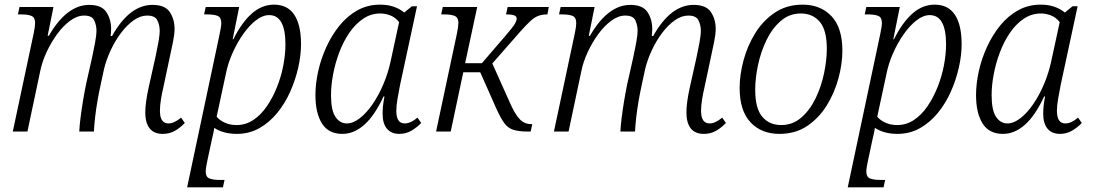

<svg xmlns="http://www.w3.org/2000/svg" viewBox="-20 -566 4703 826"><path d="M680 10Q642 10 623.5 -14Q605 -38 605 -82Q605 -124 620 -192L648 -317Q655 -349 661 -381.5Q667 -414 667 -434Q667 -458 657 -478.5Q647 -499 613 -499Q584 -499 555.5 -479Q527 -459 501.5 -425.5Q476 -392 457 -351.5Q438 -311 428 -271L412 -197Q406 -170 399.5 -133Q393 -96 389 -60Q385 -24 384 0H321Q322 -24 326.5 -60Q331 -96 337.5 -135Q344 -174 351 -207L376 -318Q382 -345 388.5 -379.5Q395 -414 395 -435Q395 -457 385.5 -478Q376 -499 342 -499Q312 -499 282 -477Q252 -455 226 -419.5Q200 -384 180.5 -342Q161 -300 153 -260L98 0H35L125 -423Q131 -452 131 -467Q131 -491 115.5 -497.5Q100 -504 71 -504H57L64 -536H210L185 -412H190Q267 -545 364 -545Q417 -545 437.5 -514Q458 -483 458 -442Q458 -429 456 -411H462Q537 -545 636 -545Q690 -545 710.5 -514Q731 -483 731 -442Q731 -419 724.5 -387Q718 -355 712 -328L684 -196Q677 -167 672.5 -139Q668 -111 668 -89Q668 -35 705 -35Q729 -35 759 -60L775 -37Q755 -16 732 -3Q709 10 680 10Z M785 240 925 -420Q932 -453 932 -467Q932 -491 916.5 -497.5Q901 -504 872 -504H858L865 -536H1009L981 -397H984Q1019 -468 1062.5 -507Q1106 -546 1159 -546Q1217 -546 1246 -502.5Q1275 -459 1275 -376Q1275 -328 1263 -275Q1251 -222 1228.5 -171.5Q1206 -121 1172.5 -80Q1139 -39 1095.5 -14.5Q1052 10 999 10Q969 10 944 3Q919 -4 902 -16Q900 -4 897.5 8Q895 20 892 32L874 116Q871 129 868 145.5Q865 162 865 172Q865 195 880.5 201.5Q896 208 925 208H946L939 240ZM998 -28Q1037 -28 1070 -50Q1103 -72 1128.5 -109.5Q1154 -147 1172 -192.5Q1190 -238 1199 -285.5Q1208 -333 1208 -375Q1208 -501 1138 -501Q1110 -501 1081 -478.5Q1052 -456 1026 -419Q1000 -382 980 -337Q960 -292 951 -245L912 -64Q924 -49 946.5 -38.5Q969 -28 998 -28Z M1453 10Q1393 10 1365 -35Q1337 -80 1337 -157Q1337 -206 1349 -260Q1361 -314 1384.5 -365Q1408 -416 1441.5 -457Q1475 -498 1518.5 -522Q1562 -546 1615 -546Q1648 -546 1674 -537Q1700 -528 1719 -512L1752 -539H1774L1701 -200Q1695 -170 1690 -140.5Q1685 -111 1685 -89Q1685 -35 1721 -35Q1747 -35 1776 -60L1792 -37Q1773 -17 1749.5 -3.5Q1726 10 1698 10Q1663 10 1644.5 -12.5Q1626 -35 1626 -76Q1626 -91 1627.5 -108Q1629 -125 1634 -151H1630Q1592 -69 1547.5 -29.5Q1503 10 1453 10ZM1472 -35Q1499 -35 1528 -57.5Q1557 -80 1583 -118Q1609 -156 1629 -203Q1649 -250 1660 -300L1697 -471Q1680 -492 1658.5 -500Q1637 -508 1616 -508Q1576 -508 1542.5 -485.5Q1509 -463 1483 -425Q1457 -387 1439.5 -340.5Q1422 -294 1413 -246Q1404 -198 1404 -157Q1404 -92 1423 -63.5Q1442 -35 1472 -35Z M1856 0 1946 -423Q1952 -453 1952 -467Q1952 -491 1936 -497.5Q1920 -504 1892 -504H1878L1885 -536H2033L1981 -294H2053L2152 -409Q2185 -447 2194 -462Q2203 -477 2203 -486Q2203 -495 2193 -499.5Q2183 -504 2157 -504L2164 -536H2341L2335 -504Q2313 -504 2296.5 -498Q2280 -492 2262.5 -476Q2245 -460 2220 -432L2098 -293L2175 -121Q2196 -74 2216 -53Q2236 -32 2266 -32H2270L2263 0H2253Q2212 0 2188.5 -7.5Q2165 -15 2149 -37Q2133 -59 2113 -104L2046 -255H1973L1919 0Z M3008 10Q2970 10 2951.5 -14Q2933 -38 2933 -82Q2933 -124 2948 -192L2976 -317Q2983 -349 2989 -381.5Q2995 -414 2995 -434Q2995 -458 2985 -478.5Q2975 -499 2941 -499Q2912 -499 2883.5 -479Q2855 -459 2829.5 -425.5Q2804 -392 2785 -351.5Q2766 -311 2756 -271L2740 -197Q2734 -170 2727.5 -133Q2721 -96 2717 -60Q2713 -24 2712 0H2649Q2650 -24 2654.5 -60Q2659 -96 2665.5 -135Q2672 -174 2679 -207L2704 -318Q2710 -345 2716.5 -379.5Q2723 -414 2723 -435Q2723 -457 2713.5 -478Q2704 -499 2670 -499Q2640 -499 2610 -477Q2580 -455 2554 -419.5Q2528 -384 2508.5 -342Q2489 -300 2481 -260L2426 0H2363L2453 -423Q2459 -452 2459 -467Q2459 -491 2443.5 -497.5Q2428 -504 2399 -504H2385L2392 -536H2538L2513 -412H2518Q2595 -545 2692 -545Q2745 -545 2765.5 -514Q2786 -483 2786 -442Q2786 -429 2784 -411H2790Q2865 -545 2964 -545Q3018 -545 3038.5 -514Q3059 -483 3059 -442Q3059 -419 3052.5 -387Q3046 -355 3040 -328L3012 -196Q3005 -167 3000.5 -139Q2996 -111 2996 -89Q2996 -35 3033 -35Q3057 -35 3087 -60L3103 -37Q3083 -16 3060 -3Q3037 10 3008 10Z M3333 10Q3256 10 3209 -39.5Q3162 -89 3162 -188Q3162 -245 3179 -307.5Q3196 -370 3229.5 -424Q3263 -478 3314 -512Q3365 -546 3433 -546Q3510 -546 3557 -496.5Q3604 -447 3604 -348Q3604 -291 3587 -228.5Q3570 -166 3536.5 -112Q3503 -58 3452.5 -24Q3402 10 3333 10ZM3341 -28Q3390 -28 3427 -60Q3464 -92 3488.5 -142.5Q3513 -193 3525 -250Q3537 -307 3537 -356Q3537 -437 3506.5 -472.5Q3476 -508 3425 -508Q3376 -508 3339 -476Q3302 -444 3277.5 -393.5Q3253 -343 3241 -286Q3229 -229 3229 -180Q3229 -99 3259.5 -63.5Q3290 -28 3341 -28Z M3627 240 3767 -420Q3774 -453 3774 -467Q3774 -491 3758.5 -497.5Q3743 -504 3714 -504H3700L3707 -536H3851L3823 -397H3826Q3861 -468 3904.5 -507Q3948 -546 4001 -546Q4059 -546 4088 -502.5Q4117 -459 4117 -376Q4117 -328 4105 -275Q4093 -222 4070.5 -171.5Q4048 -121 4014.5 -80Q3981 -39 3937.5 -14.5Q3894 10 3841 10Q3811 10 3786 3Q3761 -4 3744 -16Q3742 -4 3739.5 8Q3737 20 3734 32L3716 116Q3713 129 3710 145.5Q3707 162 3707 172Q3707 195 3722.5 201.5Q3738 208 3767 208H3788L3781 240ZM3840 -28Q3879 -28 3912 -50Q3945 -72 3970.5 -109.5Q3996 -147 4014 -192.5Q4032 -238 4041 -285.5Q4050 -333 4050 -375Q4050 -501 3980 -501Q3952 -501 3923 -478.5Q3894 -456 3868 -419Q3842 -382 3822 -337Q3802 -292 3793 -245L3754 -64Q3766 -49 3788.5 -38.5Q3811 -28 3840 -28Z M4295 10Q4235 10 4207 -35Q4179 -80 4179 -157Q4179 -206 4191 -260Q4203 -314 4226.5 -365Q4250 -416 4283.5 -457Q4317 -498 4360.5 -522Q4404 -546 4457 -546Q4490 -546 4516 -537Q4542 -528 4561 -512L4594 -539H4616L4543 -200Q4537 -170 4532 -140.5Q4527 -111 4527 -89Q4527 -35 4563 -35Q4589 -35 4618 -60L4634 -37Q4615 -17 4591.5 -3.5Q4568 10 4540 10Q4505 10 4486.5 -12.5Q4468 -35 4468 -76Q4468 -91 4469.5 -108Q4471 -125 4476 -151H4472Q4434 -69 4389.5 -29.5Q4345 10 4295 10ZM4314 -35Q4341 -35 4370 -57.5Q4399 -80 4425 -118Q4451 -156 4471 -203Q4491 -250 4502 -300L4539 -471Q4522 -492 4500.5 -500Q4479 -508 4458 -508Q4418 -508 4384.5 -485.5Q4351 -463 4325 -425Q4299 -387 4281.5 -340.5Q4264 -294 4255 -246Q4246 -198 4246 -157Q4246 -92 4265 -63.5Q4284 -35 4314 -35Z"/></svg>

Font: Noto Serif SemiCondensed Light
Style: Italic
Weight: 300
Width: 4
Italic angle: -12°
Designer: Monotype Design Team
Foundry: Monotype Imaging Inc.
Version: Version 2.013; ttfautohint (v1.8.4.7-5d5b)